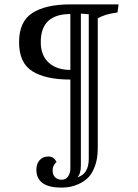

<svg xmlns="http://www.w3.org/2000/svg" viewBox="-20 -677 628 876"><path d="M301 -314Q188 -314 127.5 -352Q67 -390 67 -484.5Q67 -579 128 -618Q189 -657 301 -657H521L516 -620Q458 -613 426 -593V0Q426 47 413 81.5Q400 116 381.5 134Q363 152 338 163Q303 179 261 179Q146 179 146 97Q146 70 161 53.5Q176 37 201 37Q226 37 238 62Q220 78 220 99.5Q220 121 231.5 132Q243 143 261.5 143Q280 143 290.5 128Q301 113 301 91ZM166 -485Q166 -424 202.5 -391Q239 -358 301 -358V-613Q166 -613 166 -485ZM349 78Q349 116 333 132Q385 117 385 47V-612L349 -615Z"/></svg>

Font: Caladea
Style: Regular
Weight: 400
Designer: Carolina Giovagnoli and Andres Torresi
Foundry: Carolina Giovagnoli and Andres Torresi
Version: Version 1.002